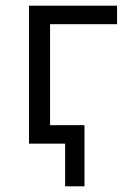

<svg xmlns="http://www.w3.org/2000/svg" viewBox="-20 -505 459 675"><path d="M209 150V0H111V-65H277V150ZM82 0V-485H391.5V-420H156V0Z"/></svg>

Font: Geologica Cursive ExtraLight
Style: Regular
Weight: 250
Designer: Sindre Bremnes, Frode Helland
Foundry: Monokrom Skriftforlag AS
Version: Version 1.010;gftools[0.9.28]